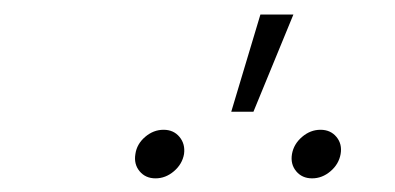

<svg xmlns="http://www.w3.org/2000/svg" viewBox="-20 -910 555 270"><path d="M305.2 -752.9 346.2 -889.6H392.6L336.4 -752.9ZM198.7 -659.2Q184.6 -659.2 176.3 -669.2Q168 -679.2 170.4 -693.4Q172.4 -707.5 184.1 -717.5Q195.8 -727.5 210 -727.5Q224.1 -727.5 232.4 -717.5Q240.7 -707.5 238.8 -693.4Q236.3 -679.2 224.6 -669.2Q212.9 -659.2 198.7 -659.2ZM418.9 -659.2Q404.8 -659.2 396.5 -669.2Q388.2 -679.2 390.6 -693.4Q393.1 -707.5 404.8 -717.5Q416.5 -727.5 430.7 -727.5Q444.8 -727.5 453.1 -717.5Q461.4 -707.5 459 -693.4Q456.5 -679.2 444.8 -669.2Q433.1 -659.2 418.9 -659.2Z"/></svg>

Font: Inter Extra Light
Style: Italic
Weight: 200
Italic angle: -9.39999°
Designer: Rasmus Andersson
Foundry: rsms
Version: Version 4.000;git-3c8e0fc